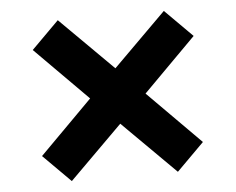

<svg xmlns="http://www.w3.org/2000/svg" viewBox="-44 -671 788 642"><g transform="rotate(-5 350.0 -350.0)"><path d="M172 -80 80 -172 257 -350 80 -528 172 -620 350 -443 528 -620 620 -528 443 -350 620 -172 528 -80 350 -257Z"/></g></svg>

Font: Martian Mono
Style: Bold
Weight: 700
Designer: Roman Shamin
Foundry: Evil Martians
Version: Version 1.000